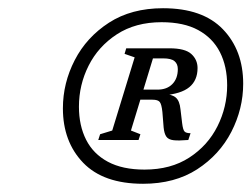

<svg xmlns="http://www.w3.org/2000/svg" viewBox="-20 -703 612 467"><path d="M443.5 -379 438 -362.5Q414 -360.5 401.8 -362Q389.5 -363.5 384.5 -370.8Q379.5 -378 378 -393L375 -430.5Q373 -449.5 368.5 -455Q364 -460.5 351 -460.5H286L296 -485H363Q386 -485 399.2 -498.5Q412.5 -512 412.5 -535Q412.5 -547.5 404.5 -554.2Q396.5 -561 377 -561H315L320 -585.5H392.5Q430 -585.5 445.2 -571.8Q460.5 -558 460.5 -537.5Q460.5 -507.5 440.5 -491Q420.5 -474.5 376.5 -471L377.5 -474.5Q397.5 -474 407.2 -466Q417 -458 419 -437L423 -403.5Q425 -387 429 -383Q433 -379 443.5 -379ZM359.5 -585.5 298.5 -385.5 321.5 -376.5 317 -362.5H219L223.5 -376.5L253 -385.5L307.5 -563.5L283 -572L287 -585.5ZM331.5 -290.5Q395.5 -290.5 440.5 -319.8Q485.5 -349 509 -396Q532.5 -443 532.5 -495.5Q532.5 -541.5 515 -576Q497.5 -610.5 462.2 -629.8Q427 -649 373 -649Q309.5 -649 264.2 -619.5Q219 -590 195.5 -543.2Q172 -496.5 172 -443.5Q172 -397.5 189.5 -363Q207 -328.5 242.5 -309.5Q278 -290.5 331.5 -290.5ZM376.5 -683Q473 -683 522.2 -631.8Q571.5 -580.5 571.5 -499.5Q571.5 -438.5 542.8 -382.5Q514 -326.5 459.5 -291.2Q405 -256 328 -256Q231.5 -256 182.2 -307.2Q133 -358.5 133 -439.5Q133 -501 161.8 -556.8Q190.5 -612.5 245 -647.8Q299.5 -683 376.5 -683Z"/></svg>

Font: Newsreader 17pt
Style: Italic
Weight: 400
Italic angle: -17°
Version: Version 1.003